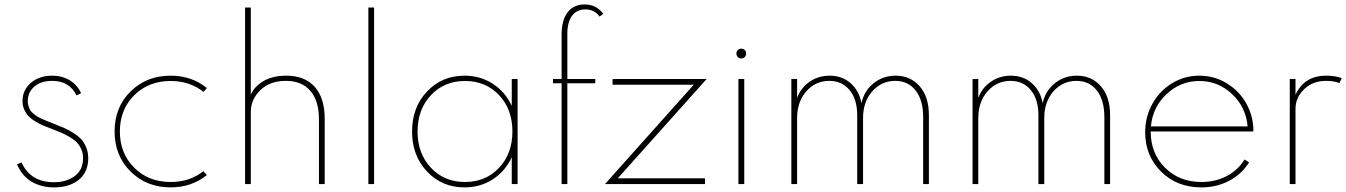

<svg xmlns="http://www.w3.org/2000/svg" viewBox="-20 -815 5960 850"><path d="M55.2 -87.4 75.2 -96.2Q114.7 -8.3 218.8 -8.3Q273.9 -8.3 310.8 -35.6Q347.7 -63 347.7 -114.7Q347.7 -135.7 340.3 -153.1Q333 -170.4 321.8 -182.9Q310.5 -195.3 290.5 -207.3Q270.5 -219.2 252.4 -227.1Q234.4 -234.9 206.1 -245.6Q183.6 -253.9 168.9 -260.3Q154.3 -266.6 135.7 -277.8Q117.2 -289.1 106.2 -300.8Q95.2 -312.5 87.4 -329.8Q79.6 -347.2 79.6 -367.7Q79.6 -416 116.5 -448Q153.3 -480 210.9 -480Q254.9 -480 288.6 -459.7Q322.3 -439.5 338.9 -402.3L318.8 -392.6Q287.1 -457 210.9 -457Q162.1 -457 132.6 -432.1Q103 -407.2 103 -367.2Q103 -355.5 106.2 -345.2Q109.4 -335 113.5 -327.6Q117.7 -320.3 127.2 -312.5Q136.7 -304.7 143.3 -300.3Q149.9 -295.9 164.6 -289.3Q179.2 -282.7 187.3 -279.5Q195.3 -276.4 213.9 -269Q244.1 -257.3 264.4 -248.3Q284.7 -239.3 306.6 -225.3Q328.6 -211.4 341.3 -196.8Q354 -182.1 362.3 -160.9Q370.6 -139.6 370.6 -114.3Q370.6 -53.2 329.1 -19.3Q287.6 14.6 219.2 14.6Q164.1 14.6 121.1 -10Q78.1 -34.7 55.2 -87.4Z M735.4 14.6Q629.4 14.6 558.3 -55.4Q487.3 -125.5 487.3 -232.9Q487.3 -340.8 558.3 -410.4Q629.4 -480 735.4 -480Q828.1 -480 896 -425.3L880.9 -408.2Q819.8 -456.5 735.4 -456.5Q637.7 -456.5 574.2 -393.3Q510.7 -330.1 510.7 -232.9Q510.7 -136.2 574 -72.8Q637.2 -9.3 735.8 -9.3Q820.8 -9.3 879.9 -57.1L896 -40Q827.6 14.6 735.4 14.6Z M1064.9 -781.7H1090.3V-395.5Q1105.5 -432.1 1146.5 -456.1Q1187.5 -480 1247.1 -480Q1329.1 -480 1373.3 -430.7Q1417.5 -381.3 1417.5 -288.1V0H1392.1V-285.2Q1392.1 -368.7 1354 -412.8Q1315.9 -457 1245.6 -457Q1174.8 -457 1132.6 -416Q1090.3 -375 1090.3 -318.8V0H1064.9Z M1636.2 0H1610.8V-781.7H1636.2Z M2036.6 14.6Q1936.5 14.6 1870.4 -55.7Q1804.2 -126 1804.2 -232.9Q1804.2 -339.8 1870.4 -409.9Q1936.5 -480 2036.6 -480Q2106 -480 2161.4 -444.3Q2216.8 -408.7 2245.6 -346.2V-465.3H2271.5V0H2245.6V-119.1Q2216.8 -56.6 2161.4 -21Q2106 14.6 2036.6 14.6ZM2248.5 -232.9Q2248.5 -331.1 2189.5 -393.8Q2130.4 -456.5 2038.6 -456.5Q1946.8 -456.5 1887.7 -393.6Q1828.6 -330.6 1828.6 -232.9Q1828.6 -135.3 1887.7 -72.3Q1946.8 -9.3 2038.6 -9.3Q2130.4 -9.3 2189.5 -72.3Q2248.5 -135.3 2248.5 -232.9Z M2466.3 -446.3H2428.2V-465.3H2466.3V-661.1Q2466.3 -727.1 2493.4 -761.2Q2520.5 -795.4 2568.4 -795.4Q2620.6 -795.4 2650.9 -753.4L2634.3 -741.7Q2611.8 -773.4 2570.8 -773.4Q2534.2 -773.4 2512.9 -745.6Q2491.7 -717.8 2491.7 -665.5V-465.3H2615.2V-446.3H2491.7V0H2466.3Z M3101.1 0H2658.2L3051.3 -439.9H2691.9V-465.3H3108.4L2714.8 -25.4H3101.1Z M3274.9 0H3249V-465.3H3274.9ZM3246.3 -562.5Q3240.2 -568.8 3240.2 -578.1Q3240.2 -587.4 3246.3 -593.5Q3252.4 -599.6 3261.7 -599.6Q3271 -599.6 3277.1 -593.5Q3283.2 -587.4 3283.2 -578.1Q3283.2 -568.8 3277.1 -562.5Q3271 -556.2 3261.7 -556.2Q3252.4 -556.2 3246.3 -562.5Z M3483.4 0V-465.3H3508.8V-381.8Q3525.4 -426.3 3564.2 -453.1Q3603 -480 3652.8 -480Q3707 -480 3744.9 -447.5Q3782.7 -415 3793.9 -358.4Q3805.2 -412.1 3846.9 -446Q3888.7 -480 3944.8 -480Q4010.7 -480 4051.5 -433.1Q4092.3 -386.2 4092.3 -304.7V0H4066.9V-296.4Q4066.9 -372.1 4033.4 -414.6Q4000 -457 3943.4 -457Q3882.8 -457 3841.8 -410.9Q3800.8 -364.7 3800.8 -292V0H3774.9V-305.7Q3774.9 -375 3741.2 -416Q3707.5 -457 3651.4 -457Q3590.8 -457 3549.8 -410.9Q3508.8 -364.7 3508.8 -292V0Z M4285.6 0V-465.3H4311V-381.8Q4327.6 -426.3 4366.5 -453.1Q4405.3 -480 4455.1 -480Q4509.3 -480 4547.1 -447.5Q4585 -415 4596.2 -358.4Q4607.4 -412.1 4649.2 -446Q4690.9 -480 4747.1 -480Q4813 -480 4853.8 -433.1Q4894.5 -386.2 4894.5 -304.7V0H4869.1V-296.4Q4869.1 -372.1 4835.7 -414.6Q4802.2 -457 4745.6 -457Q4685.1 -457 4644 -410.9Q4603 -364.7 4603 -292V0H4577.1V-305.7Q4577.1 -375 4543.5 -416Q4509.8 -457 4453.6 -457Q4393.1 -457 4352.1 -410.9Q4311 -364.7 4311 -292V0Z M5049.8 -229.5Q5049.8 -298.8 5082.5 -356.7Q5115.2 -414.6 5170.2 -447.3Q5225.1 -480 5289.1 -480Q5356.9 -480 5412.4 -445.3Q5467.8 -410.6 5497.8 -356.2Q5527.8 -301.8 5528.8 -240.2Q5528.8 -236.3 5528.3 -232.9H5074.2Q5074.2 -135.7 5137.7 -72.5Q5201.2 -9.3 5298.8 -9.3Q5360.4 -9.3 5410.4 -35.4Q5460.4 -61.5 5489.7 -108.9L5509.8 -96.2Q5476.6 -43.5 5421.1 -14.4Q5365.7 14.6 5298.8 14.6Q5190.4 14.6 5120.1 -55.4Q5049.8 -125.5 5049.8 -229.5ZM5075.2 -255.4H5503.4Q5495.6 -341.3 5434.1 -398.9Q5372.6 -456.5 5289.6 -456.5Q5206.5 -456.5 5144.8 -398.7Q5083 -340.8 5075.2 -255.4Z M5689.9 0V-465.3H5715.3V-395.5Q5754.4 -480 5850.6 -480Q5890.1 -480 5919.9 -469.2L5909.7 -447.3Q5884.3 -457 5850.6 -457Q5791.5 -457 5753.4 -419.9Q5715.3 -382.8 5715.3 -333.5V0Z"/></svg>

Font: Spartan MB Thin
Style: Regular
Weight: 100
Designer: Matt Bailey, Mirko Velimirovic
Foundry: Matt Bailey
Version: Version 1.005